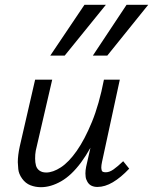

<svg xmlns="http://www.w3.org/2000/svg" viewBox="-20 -772 636 798"><path d="M385 5Q371 5 360.5 0Q350 -5 343.5 -16Q337 -27 336 -37Q335 -47 335 -51Q335 -64 338 -79L356 -158Q337 -124 317 -97Q277 -43 234 -18.5Q191 6 150 6Q127 6 106.5 -2Q86 -10 72 -29.5Q58 -49 56 -69Q54 -89 54 -98Q54 -126 62 -163L126 -441H197L134 -169Q127 -142 126.5 -129.5Q126 -117 126 -113Q126 -97 129.5 -84Q133 -71 144 -63Q155 -55 172 -55Q200 -55 233 -76.5Q266 -98 299 -145Q332 -192 362 -265Q392 -338 412 -441H478L404 -99Q401 -85 401 -76Q401 -70 403 -63Q405 -56 420 -56Q435 -56 452 -68Q469 -80 492 -102L517 -71Q482 -34 449 -14.5Q416 5 385 5ZM189 -541 331 -752H420L249 -541ZM366 -541 506 -752H596L426 -541Z"/></svg>

Font: Isabella Sans
Style: Italic
Weight: 400
Italic angle: -12°
Designer: Christian Thalmann (Catharsis Fonts), Cristiano Sobral
Foundry: The Isabella Sans Project Authors
Version: Version 2.026; ttfautohint (v1.8.4.7-5d5b-dirty)